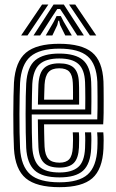

<svg xmlns="http://www.w3.org/2000/svg" viewBox="-20 -798 500 828"><path d="M236.8 9.2Q137.2 9.2 91.4 -29Q45.5 -67.2 40.2 -156.5Q38.8 -185 38 -224.4Q37.2 -263.8 37.4 -305.5Q37.5 -347.2 38.2 -383.5Q39 -419.8 40.2 -441.8Q46 -532.2 91.8 -570.8Q137.5 -609.2 235.2 -609.2Q331.8 -609.2 376.9 -572.2Q422 -535.2 426.2 -446.8Q426.5 -439 426.8 -417.5Q427 -396 427.1 -368Q427.2 -340 426.9 -311.6Q426.5 -283.2 425 -261.8H170Q170.2 -242 170.5 -224.8Q170.8 -207.5 171.2 -192.8Q171.8 -178 172.2 -164.8Q174.2 -128.2 189.2 -112.4Q204.2 -96.5 236.8 -96.5Q265.2 -96.5 278.8 -111.6Q292.2 -126.8 294 -162.8Q294.8 -176.5 294.9 -193.6Q295 -210.8 293.8 -227.2H320.2Q321.5 -211 321.2 -192.9Q321 -174.8 320.5 -161.8Q318.2 -115.5 298.6 -95.4Q279 -75.2 236.8 -75.2Q191 -75.2 169.8 -95.8Q148.5 -116.2 145.8 -163.2Q145 -180.2 144.5 -199.6Q144 -219 143.8 -240.2Q143.5 -261.5 143.2 -283.2H399.5Q400.5 -306.2 400.6 -331.6Q400.8 -357 400.6 -380.2Q400.5 -403.5 400.2 -420.9Q400 -438.2 399.8 -445.2Q396 -522 357.9 -555.1Q319.8 -588.2 235.2 -588.2Q151 -588.2 111.2 -554.1Q71.5 -520 66.5 -440.2Q65.5 -420.2 64.8 -385Q64 -349.8 63.9 -308.2Q63.8 -266.8 64.4 -227Q65 -187.2 66.5 -158.5Q71.2 -80.8 110.2 -46.2Q149.2 -11.8 236.8 -11.8Q320.2 -11.8 358.1 -45.6Q396 -79.5 399.8 -157.8Q400.2 -168 400.5 -180.1Q400.8 -192.2 400.4 -204.5Q400 -216.8 399 -227.2H425.5Q427 -211.8 427 -192.6Q427 -173.5 426.2 -156.8Q422 -67.8 378 -29.2Q334 9.2 236.8 9.2ZM236.8 -33Q161.8 -33 129.2 -63.4Q96.8 -93.8 93 -160Q91.8 -187.8 91 -226.8Q90.2 -265.8 90.4 -306.9Q90.5 -348 91.1 -383Q91.8 -418 93 -437.8Q97.5 -510.2 132.4 -538.6Q167.2 -567 235.2 -567Q305.2 -567 337.8 -538.9Q370.2 -510.8 373.2 -444.8Q373.8 -436.2 374 -413.8Q374.2 -391.2 374.2 -362Q374.2 -332.8 373.5 -304.5H116.8Q116.8 -262.8 117.4 -225.4Q118 -188 119.2 -162.5Q122.8 -104 150.1 -79.1Q177.5 -54.2 236.8 -54.2Q289.2 -54.2 316.6 -77Q344 -99.8 346.8 -159Q347.5 -174.2 347.6 -192Q347.8 -209.8 346.5 -227.2H373Q374.2 -210.5 374.1 -192.8Q374 -175 373.2 -158.2Q370.2 -91.5 338.5 -62.2Q306.8 -33 236.8 -33ZM117 -325.8H347.5Q348 -350.5 347.9 -374.1Q347.8 -397.8 347.5 -416.4Q347.2 -435 346.8 -444Q344.5 -498.2 318.2 -522Q292 -545.8 235.2 -545.8Q178.5 -545.8 150.8 -521.1Q123 -496.5 119.2 -436Q118.5 -418.8 117.9 -388.6Q117.2 -358.5 117 -325.8ZM143.5 -347Q143.8 -358.5 144.1 -375.9Q144.5 -393.2 144.9 -409.6Q145.2 -426 145.8 -434.8Q148.8 -484.2 170.2 -504.5Q191.8 -524.8 235.2 -524.8Q278.2 -524.8 298.4 -505.8Q318.5 -486.8 320.2 -443.5Q320.8 -435.2 321 -419.8Q321.2 -404.2 321.2 -385.2Q321.2 -366.2 321.2 -347ZM170.2 -368.2H294.8Q295 -383.5 294.9 -398.8Q294.8 -414 294.6 -425.5Q294.5 -437 294 -441Q292.5 -474 278.9 -488.8Q265.2 -503.5 235.2 -503.5Q203.8 -503.5 189.1 -486.9Q174.5 -470.2 172.2 -433.8Q172 -423.8 171.5 -413.5Q171 -403.2 170.8 -392.1Q170.5 -381 170.2 -368.2ZM71 -645 161.5 -778.5H188.5L98.5 -645ZM124.5 -645 211 -778.5H255.2L341.8 -645H313.2L261.2 -726.2L239.2 -759.2H227L205 -726L153 -645ZM177.2 -645 211.8 -704.2 224 -728.8H242.2L254.8 -704.2L289.8 -645H261.5L239.2 -690L235 -708.5H231.2L227.2 -690L205.8 -645ZM367.8 -645 277.8 -778.5H304.5L395.2 -645Z"/></svg>

Font: Big Shoulders Inline Text Thin ExtraBold
Style: Regular
Weight: 800
Version: Version 2.002